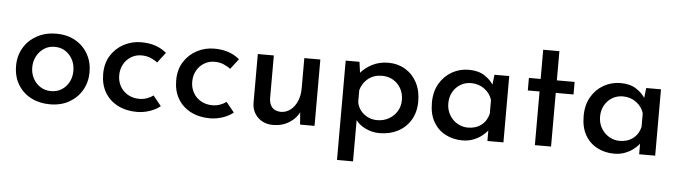

<svg xmlns="http://www.w3.org/2000/svg" viewBox="-49 -803 4264 1205"><g transform="rotate(5 2083.5 -200.0)"><path d="M43 -213Q43 -276 73 -326.5Q103 -377 156 -406Q209 -435 277 -435Q346 -435 397.5 -406Q449 -377 477.5 -326.5Q506 -276 506 -213Q506 -150 477 -99.5Q448 -49 396.5 -19.5Q345 10 275 10Q209 10 156.5 -17Q104 -44 73.5 -94.5Q43 -145 43 -213ZM145 -212Q145 -173 162 -141.5Q179 -110 208.5 -91.5Q238 -73 274 -73Q331 -73 367.5 -113Q404 -153 404 -212Q404 -271 367.5 -311.5Q331 -352 274 -352Q237 -352 208 -333Q179 -314 162 -282Q145 -250 145 -212Z M970 -39Q942 -16 902.5 -3Q863 10 823 10Q755 10 702.5 -17Q650 -44 621 -93Q592 -142 592 -209Q592 -277 623 -326Q654 -375 704.5 -401.5Q755 -428 813 -428Q865 -428 904.5 -414Q944 -400 973 -375L923 -310Q906 -324 880 -335Q854 -346 822 -346Q786 -346 756.5 -328Q727 -310 710 -279Q693 -248 693 -209Q693 -171 710.5 -140Q728 -109 759.5 -91Q791 -73 831 -73Q857 -73 879.5 -81Q902 -89 919 -102Z M1430 -39Q1402 -16 1362.5 -3Q1323 10 1283 10Q1215 10 1162.5 -17Q1110 -44 1081 -93Q1052 -142 1052 -209Q1052 -277 1083 -326Q1114 -375 1164.5 -401.5Q1215 -428 1273 -428Q1325 -428 1364.5 -414Q1404 -400 1433 -375L1383 -310Q1366 -324 1340 -335Q1314 -346 1282 -346Q1246 -346 1216.5 -328Q1187 -310 1170 -279Q1153 -248 1153 -209Q1153 -171 1170.5 -140Q1188 -109 1219.5 -91Q1251 -73 1291 -73Q1317 -73 1339.5 -81Q1362 -89 1379 -102Z M1682 17Q1624 17 1587 -18Q1550 -53 1548 -108V-418H1649V-144Q1651 -111 1668 -91Q1685 -71 1722 -69Q1756 -69 1783 -89.5Q1810 -110 1825.5 -146Q1841 -182 1841 -227V-418H1942V0H1851L1843 -98L1847 -82Q1828 -39 1783.5 -11Q1739 17 1682 17Z M2351 10Q2305 10 2262.5 -10.5Q2220 -31 2196 -67L2202 -98V201H2101V-425H2188L2202 -322L2192 -351Q2222 -388 2267.5 -411.5Q2313 -435 2370 -435Q2429 -435 2476 -407Q2523 -379 2550 -328.5Q2577 -278 2577 -210Q2577 -142 2547.5 -92.5Q2518 -43 2467 -16.5Q2416 10 2351 10ZM2331 -70Q2370 -70 2402.5 -88Q2435 -106 2454.5 -137.5Q2474 -169 2474 -209Q2474 -250 2456 -282Q2438 -314 2407 -332Q2376 -350 2338 -350Q2286 -350 2250.5 -322Q2215 -294 2202 -248V-173Q2210 -128 2246 -99Q2282 -70 2331 -70Z M2874 10Q2815 10 2767 -15Q2719 -40 2691 -88.5Q2663 -137 2663 -209Q2663 -279 2692.5 -329.5Q2722 -380 2770.5 -407.5Q2819 -435 2876 -435Q2936 -435 2975 -410Q3014 -385 3035 -350L3029 -334L3039 -418H3132V0H3031V-106L3041 -81Q3037 -73 3024 -58Q3011 -43 2990 -27.5Q2969 -12 2939.5 -1Q2910 10 2874 10ZM2901 -73Q2951 -73 2985.5 -99.5Q3020 -126 3031 -172V-258Q3019 -299 2982.5 -326Q2946 -353 2898 -353Q2862 -353 2832 -335.5Q2802 -318 2784 -286.5Q2766 -255 2766 -214Q2766 -174 2784.5 -142Q2803 -110 2834 -91.5Q2865 -73 2901 -73Z M3330 -601H3432V-417H3544V-338H3432V0H3330V-338H3256V-417H3330Z M3830 10Q3771 10 3723 -15Q3675 -40 3647 -88.5Q3619 -137 3619 -209Q3619 -279 3648.5 -329.5Q3678 -380 3726.5 -407.5Q3775 -435 3832 -435Q3892 -435 3931 -410Q3970 -385 3991 -350L3985 -334L3995 -418H4088V0H3987V-106L3997 -81Q3993 -73 3980 -58Q3967 -43 3946 -27.5Q3925 -12 3895.5 -1Q3866 10 3830 10ZM3857 -73Q3907 -73 3941.5 -99.5Q3976 -126 3987 -172V-258Q3975 -299 3938.5 -326Q3902 -353 3854 -353Q3818 -353 3788 -335.5Q3758 -318 3740 -286.5Q3722 -255 3722 -214Q3722 -174 3740.5 -142Q3759 -110 3790 -91.5Q3821 -73 3857 -73Z"/></g></svg>

Font: Reem Kufi
Style: Regular
Weight: 400
Designer: Khaled Hosny
Version: Version 1.6